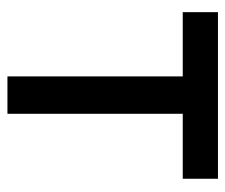

<svg xmlns="http://www.w3.org/2000/svg" viewBox="-66 -554 620 529"><g transform="rotate(90 244.5 -290.0)"><path d="M191 -483V0H294V-483H473V-580H14V-483Z"/></g></svg>

Font: Charger Pro
Style: BlkExt
Weight: 900
Designer: Jasper
Foundry: Cannot Into Space Fonts
Version: Version 1.09